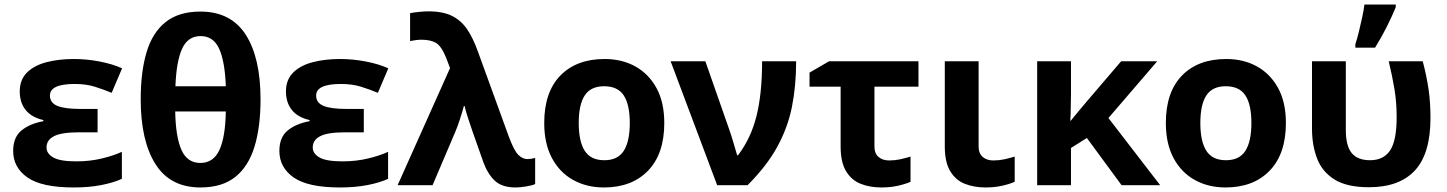

<svg xmlns="http://www.w3.org/2000/svg" viewBox="-20 -816 6376 846"><path d="M410 -336V-233H328Q251 -233 218 -216Q185 -199 185 -166Q185 -139 215 -122Q245 -105 316 -105Q377 -105 430 -118Q483 -131 517 -147V-28Q480 -11 426 -0.5Q372 10 305 10Q164 10 101 -34Q38 -78 38 -151Q38 -211 74.5 -241Q111 -271 171 -282V-287Q119 -299 93 -331.5Q67 -364 67 -413Q67 -465 99 -496.5Q131 -528 185 -542Q239 -556 305 -556Q362 -556 419 -545Q476 -534 518 -515L472 -407Q436 -422 397.5 -434Q359 -446 309 -446Q200 -446 200 -395Q200 -363 232.5 -349.5Q265 -336 335 -336Z M1128 -378Q1128 -257 1101.5 -170Q1075 -83 1017 -36.5Q959 10 863 10Q730 10 665 -93Q600 -196 600 -378Q600 -500 626 -586.5Q652 -673 710 -719Q768 -765 863 -765Q997 -765 1062.5 -663.5Q1128 -562 1128 -378ZM864 -657Q808 -657 782.5 -601.5Q757 -546 753 -436H975Q971 -546 945.5 -601.5Q920 -657 864 -657ZM863 -98Q920 -98 946.5 -154.5Q973 -211 975 -325H752Q754 -213 779.5 -155.5Q805 -98 863 -98Z M1583 -336V-233H1501Q1424 -233 1391 -216Q1358 -199 1358 -166Q1358 -139 1388 -122Q1418 -105 1489 -105Q1550 -105 1603 -118Q1656 -131 1690 -147V-28Q1653 -11 1599 -0.5Q1545 10 1478 10Q1337 10 1274 -34Q1211 -78 1211 -151Q1211 -211 1247.5 -241Q1284 -271 1344 -282V-287Q1292 -299 1266 -331.5Q1240 -364 1240 -413Q1240 -465 1272 -496.5Q1304 -528 1358 -542Q1412 -556 1478 -556Q1535 -556 1592 -545Q1649 -534 1691 -515L1645 -407Q1609 -422 1570.5 -434Q1532 -446 1482 -446Q1373 -446 1373 -395Q1373 -363 1405.5 -349.5Q1438 -336 1508 -336Z M1732 0 1963 -516 1946 -561Q1925 -613 1901 -627Q1877 -641 1837 -641Q1824 -641 1810.5 -639Q1797 -637 1787 -635V-758Q1801 -761 1825.5 -763.5Q1850 -766 1868 -766Q1932 -766 1972.5 -745.5Q2013 -725 2039 -686Q2065 -647 2085 -591L2222 -214Q2245 -152 2264 -133.5Q2283 -115 2304 -115Q2318 -115 2338 -120V-5Q2326 1 2298.5 5.5Q2271 10 2252 10Q2191 10 2159.5 -20.5Q2128 -51 2110 -101L2063 -234Q2052 -266 2042 -296.5Q2032 -327 2027 -349H2024Q2017 -323 2007 -292Q1997 -261 1987 -237L1886 0Z M2907 -274Q2907 -138 2835.5 -64Q2764 10 2641 10Q2565 10 2505.5 -23Q2446 -56 2412 -119.5Q2378 -183 2378 -274Q2378 -410 2449 -483Q2520 -556 2644 -556Q2721 -556 2780 -523Q2839 -490 2873 -427.5Q2907 -365 2907 -274ZM2530 -274Q2530 -193 2556.5 -151.5Q2583 -110 2643 -110Q2702 -110 2728.5 -151.5Q2755 -193 2755 -274Q2755 -355 2728.5 -395.5Q2702 -436 2642 -436Q2583 -436 2556.5 -395.5Q2530 -355 2530 -274Z M2935 -546H3088L3194 -243Q3202 -221 3212 -186.5Q3222 -152 3228 -132H3232Q3289 -207 3313.5 -305.5Q3338 -404 3338 -546H3488Q3488 -438 3469.5 -345.5Q3451 -253 3404.5 -168.5Q3358 -84 3274 0H3140Z M4027 -546V-434H3833V-171Q3833 -140 3851 -124.5Q3869 -109 3898 -109Q3923 -109 3946 -114Q3969 -119 3992 -126V-15Q3970 -5 3936.5 2.5Q3903 10 3864 10Q3813 10 3772.5 -6Q3732 -22 3708 -61.5Q3684 -101 3684 -171V-434H3547V-496L3633 -546Z M4292 -546V-171Q4292 -140 4310 -124.5Q4328 -109 4357 -109Q4382 -109 4405 -114Q4428 -119 4451 -126V-15Q4429 -5 4395.5 2.5Q4362 10 4323 10Q4272 10 4231.5 -6Q4191 -22 4167 -61.5Q4143 -101 4143 -171V-546Z M5079 -546 4864 -296 5092 0H4922L4769 -208L4699 -164V0H4550V-546H4699V-403Q4698 -373 4698 -343Q4698 -313 4696 -284H4698Q4715 -305 4732 -325.5Q4749 -346 4767 -367L4920 -546Z M5646 -274Q5646 -138 5574.5 -64Q5503 10 5380 10Q5304 10 5244.5 -23Q5185 -56 5151 -119.5Q5117 -183 5117 -274Q5117 -410 5188 -483Q5259 -556 5383 -556Q5460 -556 5519 -523Q5578 -490 5612 -427.5Q5646 -365 5646 -274ZM5269 -274Q5269 -193 5295.5 -151.5Q5322 -110 5382 -110Q5441 -110 5467.5 -151.5Q5494 -193 5494 -274Q5494 -355 5467.5 -395.5Q5441 -436 5381 -436Q5322 -436 5295.5 -395.5Q5269 -355 5269 -274Z M6012 9Q5914 9 5859.5 -25.5Q5805 -60 5783 -118.5Q5761 -177 5761 -249V-546H5910V-244Q5910 -173 5936 -141.5Q5962 -110 6017 -110Q6076 -110 6105 -153Q6134 -196 6134 -300Q6134 -365 6124.5 -422.5Q6115 -480 6099 -546H6249Q6266 -481 6274.5 -423.5Q6283 -366 6283 -296Q6283 -139 6214.5 -65Q6146 9 6012 9ZM5952 -606V-621Q5960 -645 5967.5 -676Q5975 -707 5982 -739Q5989 -771 5992 -796H6130V-784Q6114 -745 6091 -699Q6068 -653 6039 -606Z"/></svg>

Font: Noto IKEA Latin
Style: Bold
Weight: 700
Designer: Monotype Design Team
Foundry: Monotype Imaging Inc.
Version: Version 1.0